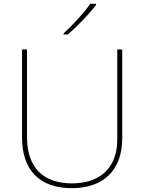

<svg xmlns="http://www.w3.org/2000/svg" viewBox="-20 -1038 752 1002"><path d="M481 -1011V-1018H451C422 -975 357 -904 312 -864V-858H333C386 -902 446 -966 481 -1011ZM618 -318V-780H592V-310C592 -158 498 -81 356 -81C207 -81 121 -162 121 -322V-780H95V-320C95 -147 190 -56 355 -56C510 -56 618 -140 618 -318Z"/></svg>

Font: Noto Sans Malayalam UI Thin
Style: Regular
Weight: 100
Designer: Jelle Bosma - Monotype Design Team
Foundry: Monotype Imaging Inc.
Version: Version 2.104